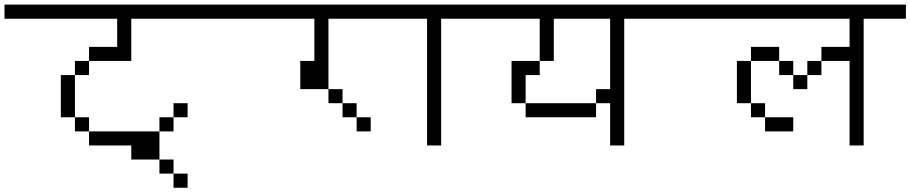

<svg xmlns="http://www.w3.org/2000/svg" viewBox="-20 -708 4040 852"><path d="M812.5 -187.5V-250H750V-187.5H687.5V-125H375V-62.5H687.5V-125H750V-187.5ZM1000 -625V-687.5H0V-625H500Q500 -625 500 -500H375V-437.5H312.5V-375H250V-187.5H312.5V-125H375V-187.5H312.5V-375H375V-437.5H562.5V-625Z M812.5 125V62.5H750V125ZM750 62.5V0H687.5V62.5ZM687.5 0V-62.5H562.5V0Z M1625 -125V-187.5H1562.5V-125ZM2000 -625V-687.5H1000V-625H1375V-437.5H1312.5Q1312.5 -437.5 1312.5 -312.5H1437.5V-250H1500V-187.5H1562.5V-250H1500V-312.5H1437.5V-625Z M2000 -625V-687.5H1750V-625H1875V-62.5H1937.5V-625Z M3000 -625V-687.5H2000V-625H2375V-437.5H2250V-250H2312.5V-187.5H2625V-250H2312.5Q2312.5 -250 2312.5 -375H2375V-437.5H2437.5V-625H2687.5V-312.5H2625V-250H2687.5V-62.5H2750V-625Z M3500 -125V-187.5H3375V-125ZM4000 -625V-687.5H3000V-625H3750Q3750 -625 3750 -500H3625V-437.5H3562.5V-375H3500V-312.5H3562.5V-375H3625V-437.5H3750Q3750 -437.5 3750 -62.5H3812.5V-625ZM3375 -187.5V-250H3312.5V-187.5ZM3312.5 -250V-437.5H3250V-250ZM3500 -375V-437.5H3437.5V-375ZM3312.5 -437.5H3437.5V-500H3312.5Z"/></svg>

Font: BFUnifontExMono
Style: Regular
Weight: 500
Version: Version 15.0.06